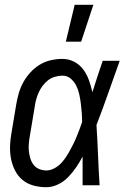

<svg xmlns="http://www.w3.org/2000/svg" viewBox="-20 -774 540 802"><path d="M173 8Q146 8 120 1Q94 -6 74.5 -22Q55 -38 43 -61.5Q31 -85 26 -111Q21 -137 22 -164.5Q23 -192 28 -219L48 -339Q52 -363 59 -386.5Q66 -410 78 -431.5Q90 -453 107.5 -472Q125 -491 146.5 -504Q168 -517 192.5 -522.5Q217 -528 240 -528Q267 -528 290 -516Q313 -504 328 -483.5Q343 -463 351.5 -439Q360 -415 366 -389L367 -392Q377 -424 387.5 -456Q398 -488 409 -520H480Q456 -453 432.5 -386Q409 -319 383 -252Q387 -189 389.5 -126Q392 -63 396 0H325Q325 -30 325 -60Q325 -90 325 -120Q313 -97 298 -75Q283 -53 264.5 -34Q246 -15 222 -3.5Q198 8 173 8ZM174 -62Q189 -62 205 -70Q221 -78 232.5 -89.5Q244 -101 253.5 -115Q263 -129 271 -143.5Q279 -158 286.5 -173Q294 -188 300 -203Q306 -218 312 -233.5Q318 -249 323 -264Q323 -284 321.5 -303.5Q320 -323 317.5 -342.5Q315 -362 311 -380.5Q307 -399 298.5 -416Q290 -433 275.5 -445.5Q261 -458 241 -458Q226 -458 210 -453.5Q194 -449 181 -439Q168 -429 158 -415.5Q148 -402 141.5 -387.5Q135 -373 131 -358Q127 -343 125 -328L105 -208Q102 -192 100.5 -175.5Q99 -159 100.5 -143.5Q102 -128 106.5 -113Q111 -98 120 -86Q129 -74 143.5 -68Q158 -62 174 -62ZM255 -600 292 -754H370L319 -600Z"/></svg>

Font: Iosevka
Style: Italic
Weight: 400
Italic angle: -9°
Monospace: yes
Designer: Belleve Invis
Foundry: Belleve Invis
Version: Version 32.5.0; ttfautohint (v1.8.4)